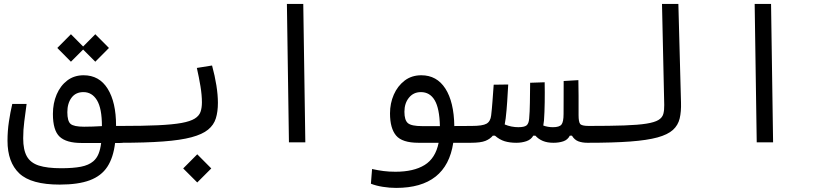

<svg xmlns="http://www.w3.org/2000/svg" viewBox="-20 -713 4142 962"><path d="M279.3 211.9Q136.2 211.9 76.9 156Q17.6 100.1 17.6 -7.8Q17.6 -57.1 24.7 -104Q31.7 -150.9 41.5 -192.4H113.3Q106.9 -144.5 101.6 -103.8Q96.2 -63 96.2 -20Q96.2 37.6 114.5 70.3Q132.8 103 174.6 116.5Q216.3 129.9 286.6 129.9Q347.2 129.9 385.7 122.3Q424.3 114.7 447.3 95.2Q464.4 80.6 473.6 58.1Q482.9 35.6 486.8 3.4H388.7Q312.5 3.4 278.8 -28.1Q245.1 -59.6 245.1 -142.1Q245.1 -195.8 263.9 -239.7Q282.7 -283.7 317.1 -309.8Q351.6 -335.9 398.9 -335.9Q477.5 -335.9 519.5 -268.3Q561.5 -200.7 561.5 -84Q561.5 -83 561.5 -82H586.4Q611.8 -82 620.1 -73.2Q628.4 -64.5 628.4 -42Q628.4 -16.1 618.7 -6.3Q608.9 3.4 580.1 3.4H556.6Q547.9 76.7 517.8 122.6Q487.8 168.5 429.9 190.2Q372.1 211.9 279.3 211.9ZM490.7 -81.1Q490.7 -169.4 466.1 -210.4Q441.4 -251.5 397.9 -251.5Q359.4 -251.5 338.4 -223.4Q317.4 -195.3 317.4 -150.9Q317.4 -106.4 333.5 -92.3Q349.6 -78.1 401.4 -78.1Q421.9 -78.1 444.8 -78.9Q467.8 -79.6 490.7 -81.1ZM457.5 -403.8 396.5 -464.8 335.4 -403.8 267.1 -472.7 335.4 -541.5 396.5 -480 457.5 -541.5 525.9 -472.7Z M580.1 2.4Q565.4 2.4 565.4 -43Q565.4 -64 571.8 -73Q578.1 -82 585.9 -82Q697.3 -82 771.2 -85.4Q845.2 -88.9 889.4 -96.9Q933.6 -105 955.6 -118.7Q977.5 -132.3 984.6 -152.3Q991.7 -172.4 991.7 -200.2Q991.7 -236.3 984.4 -280.8Q977.1 -325.2 966.3 -372.6L1042.5 -384.8Q1056.6 -333 1064.2 -285.2Q1071.8 -237.3 1071.8 -197.8Q1071.8 -153.3 1061.5 -120.1Q1051.3 -86.9 1022.7 -63.5Q994.1 -40 939.7 -25.4Q885.3 -10.7 797.4 -4.2Q709.5 2.4 580.1 2.4ZM968.3 201.2 897.9 130.9 968.3 60.1 1038.6 130.9Z M1427.7 0 1417.5 -693.4H1499.5L1509.8 0Z M1964.8 228.5Q1932.1 228.5 1898.2 223.1Q1864.3 217.8 1838.4 207.5L1844.2 133.8Q1874.5 140.6 1901.9 144Q1929.2 147.5 1961.4 147.5Q2052.7 147.5 2107.4 113.8Q2162.1 80.1 2177.7 2.4H2077.1Q1995.1 2.4 1964.6 -33.9Q1934.1 -70.3 1934.1 -145Q1934.1 -195.3 1953.1 -238.8Q1972.2 -282.2 2007.3 -309.1Q2042.5 -335.9 2090.8 -335.9Q2168.5 -335.9 2211.4 -269.3Q2254.4 -202.6 2256.3 -81.5L2343.8 -82Q2368.2 -82 2377 -73Q2385.7 -64 2385.7 -39.6Q2385.7 -15.6 2374 -6.6Q2362.3 2.4 2337.9 2.4H2251Q2216.8 228.5 1964.8 228.5ZM2184.1 -81.1Q2182.1 -169.9 2158 -210.7Q2133.8 -251.5 2088.9 -251.5Q2051.8 -251.5 2029.1 -223.6Q2006.3 -195.8 2006.3 -152.8Q2006.3 -110.8 2023.9 -95.9Q2041.5 -81.1 2095.2 -81.1Q2102.1 -81.1 2109.4 -81.1Q2116.7 -81.1 2124.5 -81.1Q2138.7 -81.1 2153.6 -81.1Q2168.5 -81.1 2184.1 -81.1Z M2566.9 2.4Q2533.7 2.4 2508.3 -5.4Q2482.9 -13.2 2460 -33.2H2449.2Q2435.5 -16.6 2411.9 -7.1Q2388.2 2.4 2338.4 2.4L2343.8 -82Q2397.9 -82 2417.7 -93.3Q2437.5 -104.5 2440.9 -134.8Q2444.8 -167.5 2447.5 -205.1Q2450.2 -242.7 2453.6 -288.6L2526.4 -289.6Q2523.9 -244.6 2521.2 -203.1Q2518.6 -161.6 2513.7 -120.1Q2511.7 -104 2508.8 -89.4Q2524.9 -82.5 2542.7 -79.1Q2560.5 -75.7 2576.7 -75.7Q2606.9 -75.7 2618.2 -84.7Q2629.4 -93.8 2631.3 -118.7Q2634.3 -150.4 2635 -199Q2635.7 -247.6 2636.2 -298.3L2709 -300.8Q2710 -251 2709.2 -200.4Q2708.5 -149.9 2705.6 -109.4Q2704.6 -96.7 2702.1 -84Q2725.1 -75.7 2750.5 -75.7Q2782.7 -75.7 2793.2 -88.9Q2803.7 -102.1 2803.7 -141.6Q2803.7 -179.2 2804 -217.8Q2804.2 -256.3 2804.2 -307.1L2877.9 -311.5Q2878.9 -269.5 2878.9 -232.7Q2878.9 -195.8 2878.9 -164.1Q2878.9 -156.7 2878.9 -149.7Q2878.9 -142.6 2878.9 -135.7Q2878.9 -103 2886.5 -92.5Q2894 -82 2929.7 -82Q2948.2 -82 2956.3 -71.8Q2964.4 -61.5 2964.4 -45.4Q2964.4 -17.1 2952.9 -7.3Q2941.4 2.4 2923.8 2.4Q2897 2.4 2877.4 -5.1Q2857.9 -12.7 2845.7 -33.2H2835Q2824.2 -12.2 2802.2 -4.9Q2780.3 2.4 2752.9 2.4Q2722.2 2.4 2700 -6.8Q2677.7 -16.1 2662.6 -33.2H2651.9Q2641.1 -13.7 2617.7 -5.6Q2594.2 2.4 2566.9 2.4Z M2923.8 2.4Q2896 2.4 2896 -41Q2896 -64.9 2905.5 -73.5Q2915 -82 2929.7 -82Q3037.6 -82 3107.7 -84.5Q3177.7 -86.9 3218.8 -93.5Q3259.8 -100.1 3279.1 -111.8Q3298.3 -123.5 3303.5 -142.1Q3308.6 -160.6 3308.1 -187L3296.9 -693.4H3378.9L3392.1 -200.2Q3393.6 -153.8 3385.5 -119.6Q3377.4 -85.4 3351.6 -62Q3325.7 -38.6 3274.2 -24.4Q3222.7 -10.3 3137.2 -3.9Q3051.8 2.4 2923.8 2.4Z M3771.5 0 3761.2 -693.4H3843.3L3853.5 0Z"/></svg>

Font: Cascadia Mono SemiLight
Style: Regular
Weight: 350
Monospace: yes
Designer: Aaron Bell
Foundry: Saja Typeworks
Version: Version 2404.023; ttfautohint (v1.8.4)